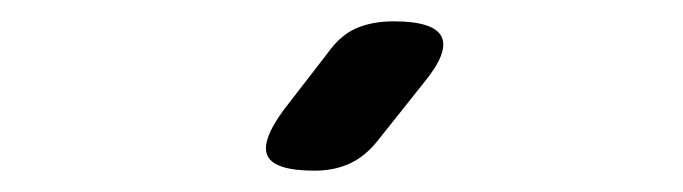

<svg xmlns="http://www.w3.org/2000/svg" viewBox="-20 -805 640 180"><path d="M334 -673Q322 -658 307.5 -651.5Q293 -645 275 -645Q238 -645 231 -658.5Q224 -672 246 -702L287 -755Q299 -772 314 -778.5Q329 -785 349 -785Q387 -785 394 -770.5Q401 -756 377 -727Z"/></svg>

Font: Maple Mono NL Medium
Style: Regular
Weight: 500
Monospace: yes
Designer: subframe7536
Version: Version 7.000